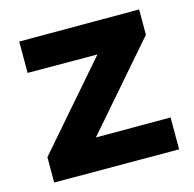

<svg xmlns="http://www.w3.org/2000/svg" viewBox="-85 -623 718 710"><g transform="rotate(-15 274.0 -268.0)"><path d="M48 -537H507V-440L230 -121H516V1L38 0V-97L315 -416L48 -417Z"/></g></svg>

Font: Montserrat-Arabic SemiBold
Style: Regular
Weight: 600
Designer: Mohamed Gaber
Foundry: Kief Type Foundry
Version: Version 5.008;PS 005.008;hotconv 1.0.88;makeotf.lib2.5.64775